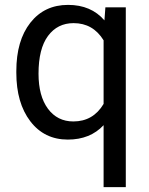

<svg xmlns="http://www.w3.org/2000/svg" viewBox="-20 -558 608 781"><path d="M46.4 -268.6Q46.4 -393.1 103.5 -465.6Q160.6 -538.1 256.8 -538.1Q350.6 -538.1 404.8 -475.1L408.7 -528.3H491.7V203.1H401.4V-48.8Q346.7 9.8 255.9 9.8Q160.2 9.8 103.3 -64.7Q46.4 -139.2 46.4 -262.2ZM136.7 -258.3Q136.7 -167.5 175 -115.7Q213.4 -64 278.3 -64Q358.9 -64 401.4 -135.3V-394Q358.4 -463.9 279.3 -463.9Q213.9 -463.9 175.3 -411.9Q136.7 -359.9 136.7 -258.3Z"/></svg>

Font: Mardoto
Style: Regular
Weight: 400
Designer: Christian Robertson, Vahan Hovhannisyan
Foundry: Google
Version: Version 1.000